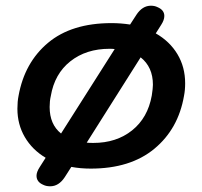

<svg xmlns="http://www.w3.org/2000/svg" viewBox="-20 -581 709 673"><path d="M629 -289Q629 -265 625 -245Q605 -129 521 -59.5Q437 10 298 10Q262 10 230 4L207 40Q186 72 156 72Q142 72 132 67Q108 57 108 35Q108 22 119 5L140 -28Q93 -56 67 -100.5Q41 -145 41 -200Q41 -225 45 -245Q66 -362 148.5 -431Q231 -500 371 -500Q403 -500 436 -495L458 -529Q479 -561 509 -561Q522 -561 532 -556Q556 -546 556 -525Q556 -511 545 -494L526 -464Q575 -436 602 -391Q629 -346 629 -289ZM154 -206Q154 -145 194 -113L382 -409Q376 -410 364 -410Q282 -410 226.5 -366Q171 -322 158 -244Q154 -227 154 -206ZM516 -284Q516 -346 473 -380L284 -81Q291 -80 307 -80Q388 -80 443 -124Q498 -168 512 -246Q516 -272 516 -284Z"/></svg>

Font: Kodchasan SemiBold
Style: Italic
Weight: 600
Italic angle: -10°
Version: Version 1.000; ttfautohint (v1.6)